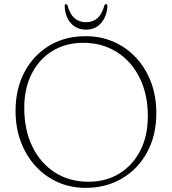

<svg xmlns="http://www.w3.org/2000/svg" viewBox="-20 -889 830 926"><path d="M392.5 -714.5Q467 -714.5 529.5 -686.8Q592 -659 637.8 -609Q683.5 -559 708.8 -491.5Q734 -424 734 -344Q734 -237 690.2 -155.8Q646.5 -74.5 569.5 -28.8Q492.5 17 392.5 17Q319.5 17 258 -10.8Q196.5 -38.5 151 -88.5Q105.5 -138.5 80.2 -206.2Q55 -274 55 -354Q55 -460.5 98.2 -541.8Q141.5 -623 217.5 -668.8Q293.5 -714.5 392.5 -714.5ZM693 -328.5Q693 -434.5 653.2 -514.2Q613.5 -594 543.2 -638.2Q473 -682.5 380.5 -682.5Q297 -682.5 233 -643.2Q169 -604 133 -533.5Q97 -463 97 -369.5Q97 -262 136.2 -181.8Q175.5 -101.5 245.2 -57Q315 -12.5 407 -12.5Q491 -12.5 555.5 -52Q620 -91.5 656.5 -162.5Q693 -233.5 693 -328.5ZM395 -782Q427.5 -782 449.2 -800.8Q471 -819.5 483 -861Q485.5 -869 491 -869Q498 -869 498 -860Q495.5 -810 467.8 -778Q440 -746 395 -746Q349 -746 321.2 -778Q293.5 -810 292 -860Q292 -869 298.5 -869Q303.5 -869 306 -861Q318 -819.5 340 -800.8Q362 -782 395 -782Z"/></svg>

Font: Fraunces 9pt S050 Thin
Style: Regular
Weight: 100
Version: Version 1.000; ttfautohint (v1.8.3)